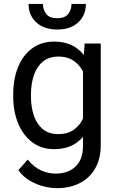

<svg xmlns="http://www.w3.org/2000/svg" viewBox="-20 -750 602 978"><path d="M411.1 -528.3H493.2V-11.2Q493.2 58.6 464.8 107.9Q436.5 157.2 386 182.9Q335.4 208.5 269.5 208.5Q242.2 208.5 205.3 200Q168.5 191.4 133.1 171.1Q97.7 150.9 73.7 116.7L121.1 63Q154.3 103 190.7 118.7Q227.1 134.3 262.7 134.3Q326.7 134.3 364.7 98.4Q402.8 62.5 402.8 -6.8V-412.1ZM47.4 -258.3V-268.6Q47.4 -349.1 72.8 -409.9Q98.1 -470.7 144.8 -504.4Q191.4 -538.1 255.9 -538.1Q305.7 -538.1 343 -520.8Q380.4 -503.4 406.5 -470.5Q432.6 -437.5 447.8 -391.1Q462.9 -344.7 468.8 -286.1V-241.2Q461.4 -164.1 436.5 -107.7Q411.6 -51.3 366.7 -20.8Q321.8 9.8 254.9 9.8Q191.4 9.8 144.8 -25.1Q98.1 -60.1 72.8 -120.6Q47.4 -181.2 47.4 -258.3ZM137.7 -268.6V-258.3Q137.7 -206.1 152.1 -162.4Q166.5 -118.7 197.3 -92.8Q228 -66.9 276.9 -66.9Q321.8 -66.9 351.1 -85.9Q380.4 -105 397.7 -136.2Q415 -167.5 424.8 -204.1V-321.8Q419.4 -348.6 408.4 -373.8Q397.5 -398.9 380.1 -418.7Q362.8 -438.5 337.4 -450.2Q312 -461.9 277.8 -461.9Q228.5 -461.9 197.5 -435.5Q166.5 -409.2 152.1 -365.2Q137.7 -321.3 137.7 -268.6ZM344.2 -730H417.5Q417.5 -672.4 378.4 -636Q339.4 -599.6 272 -599.6Q204.1 -599.6 164.8 -636Q125.5 -672.4 125.5 -730H198.7Q198.7 -701.2 215.3 -679.2Q231.9 -657.2 272 -657.2Q311 -657.2 327.6 -679.2Q344.2 -701.2 344.2 -730Z"/></svg>

Font: Vazirmatn
Style: Regular
Weight: 400
Designer: Saber Rastikerdar
Foundry: Saber Rastikerdar
Version: Version 33.003;September 2, 2022;FontCreator 14.0.0.2862 64-